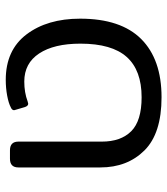

<svg xmlns="http://www.w3.org/2000/svg" viewBox="24 -604 595 684"><g transform="rotate(90 322.0 -262.5)"><path d="M47 -250Q47 -395 119.5 -467.5Q192 -540 327 -540Q456 -540 516.5 -479Q577 -418 577 -322V-30Q577 0 546 0H516Q485 0 485 -30V-327Q485 -395 448 -432Q411 -469 327 -469Q231 -469 183.5 -416Q136 -363 136 -251Q136 -157 171 -104Q206 -51 271 -51Q310 -51 342 -63L350 -65Q358 -65 362 -53L372 -19Q373 -17 373 -14Q373 -11 370.5 -8Q368 -5 363 -3Q348 5 321 10Q294 15 265 15Q159 15 103 -59Q47 -133 47 -250Z"/></g></svg>

Font: Mitr Light
Style: Regular
Weight: 300
Designer: Thanarat Vachiruckul
Foundry: Cadson Demak
Version: Version 1.003